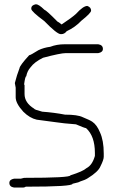

<svg xmlns="http://www.w3.org/2000/svg" viewBox="-20 -881 540 890"><path d="M279.3 -675.8H435.5Q457 -672.4 457 -654.3Q457 -638.7 435.5 -634.8H285.2Q260.7 -634.8 179.7 -613.3Q139.6 -593.8 121.1 -568.4Q106 -551.3 101.6 -527.3Q96.7 -527.3 91.8 -490.2L93.8 -486.3V-445.3Q93.8 -404.3 138.7 -377Q138.7 -373 175.8 -363.3Q230.5 -359.4 281.2 -349.6Q339.4 -349.6 363.3 -337.9Q398.4 -323.7 408.2 -316.4Q429.2 -302.2 443.4 -267.6Q460.9 -230 460.9 -169.9V-154.3Q460.9 -140.1 445.3 -109.4Q435.1 -84.5 386.7 -54.7Q375 -46.9 349.6 -39.1Q349.6 -36.6 316.4 -29.3Q316.4 -15.6 99.6 -15.6Q93.3 -11.7 87.9 -11.7H44.9Q23.4 -15.1 23.4 -33.2Q23.4 -48.8 44.9 -52.7H76.2Q89.8 -56.6 91.8 -56.6Q306.6 -56.6 306.6 -68.4Q364.3 -86.4 380.9 -101.6Q407.7 -115.2 419.9 -158.2V-171.9Q419.9 -250.5 378.9 -287.1Q373 -287.1 332 -304.7Q272.5 -309.1 238.3 -314.5L150.4 -326.2Q117.7 -333.5 87.9 -363.3Q52.7 -401.9 52.7 -429.7V-474.6Q52.7 -477.1 48.8 -496.1Q58.1 -533.2 70.3 -564.5Q71.8 -577.6 115.2 -625Q121.1 -625 158.2 -648.4Q182.6 -660.2 212.9 -664.1Q243.2 -675.8 279.3 -675.8ZM146.5 -861.3Q159.7 -861.3 185.5 -835.9Q194.8 -833.5 246.1 -781.2Q252.9 -778.3 265.6 -767.6Q314 -799.8 332 -816.4Q365.7 -853.5 384.8 -853.5Q402.3 -847.2 402.3 -832Q402.3 -820.8 357.4 -785.2Q329.1 -754.9 289.1 -736.3Q278.8 -722.7 263.7 -722.7H261.7Q244.1 -722.7 185.5 -783.2Q125 -828.1 125 -839.8V-841.8Q125 -857.4 146.5 -861.3Z"/></svg>

Font: CEF Fonts CJK Mono
Style: Regular
Weight: 400
Designer: PartyBoss (派对大魔王)
Version: Release 2.25